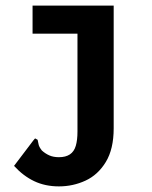

<svg xmlns="http://www.w3.org/2000/svg" viewBox="-20 -488 540 684"><path d="M190 176Q141 176 102 157.5Q63 139 30 103L99 12L105 5L114 10Q116 18 117.5 26.5Q119 35 129 48Q141 59 155.5 65.5Q170 72 190 72Q214 72 229 62Q244 52 250 31.5Q256 11 256 -19V-368H96V-468H385V-31Q385 43 357 89Q329 135 284.5 155.5Q240 176 190 176Z"/></svg>

Font: Inconsolata ExtraBold
Style: Regular
Weight: 800
Designer: Raph Levien, Cyreal, Brenton Simpson
Foundry: Raph Levien, Cyreal, Google
Version: Version 3.001